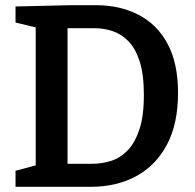

<svg xmlns="http://www.w3.org/2000/svg" viewBox="-20 -722 754 742"><path d="M350 -702Q444 -702 516 -664.5Q588 -627 628 -552Q668 -477 668 -363Q668 -244 625.5 -163.5Q583 -83 507 -41.5Q431 0 330 0H40V-62L118 -83V-616L40 -635V-697L254 -702ZM336 -89Q373 -89 408.5 -100Q444 -111 472.5 -140Q501 -169 518.5 -221Q536 -273 536 -355Q536 -435 519.5 -485.5Q503 -536 475.5 -563.5Q448 -591 414.5 -602Q381 -613 346 -613H241V-89Z"/></svg>

Font: Bitter SemiBold
Style: Regular
Weight: 600
Designer: Sol Matas, and Bitter project Authors
Foundry: Sol Matas
Version: Version 2.001